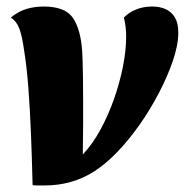

<svg xmlns="http://www.w3.org/2000/svg" viewBox="-20 -550 567 589"><path d="M116 19Q107 19 98 19Q89 19 80 18Q78 -64 75 -139.5Q72 -215 67 -280.5Q62 -346 54 -395Q48 -439 39.5 -462Q31 -485 13 -496Q36 -515 61 -522.5Q86 -530 114 -530Q179 -530 203 -496Q227 -462 232 -395Q233 -381 233.5 -362Q234 -343 234.5 -314Q235 -285 235 -238Q235 -208 235 -168.5Q235 -129 234 -76Q264 -108 288 -152Q312 -196 329.5 -245.5Q347 -295 357 -345Q367 -395 367 -438Q367 -451 365.5 -466Q364 -481 360 -496Q374 -511 396.5 -520.5Q419 -530 447 -530Q470 -530 488 -522Q506 -514 516.5 -496.5Q527 -479 527 -450Q527 -412 510 -362.5Q493 -313 466 -262Q439 -211 408 -167Q339 -70 271 -25.5Q203 19 116 19Z"/></svg>

Font: Sansita Swashed Light
Style: Bold
Weight: 700
Version: Version 1.003